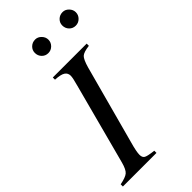

<svg xmlns="http://www.w3.org/2000/svg" viewBox="-294 -923 990 990"><g transform="rotate(-45 201.0 -428.0)"><path d="M433 -807Q433 -787 418.5 -772.5Q404 -758 384 -758Q363 -758 349 -772.5Q335 -787 335 -808Q335 -828 349.5 -842Q364 -856 385 -856Q404 -856 418.5 -841Q433 -826 433 -807ZM233 -807Q233 -787 218.5 -772.5Q204 -758 184 -758Q163 -758 149 -772.5Q135 -787 135 -808Q135 -828 149.5 -842Q164 -856 185 -856Q204 -856 218.5 -841Q233 -826 233 -807ZM358 -653V-637Q316 -632 302.5 -619Q289 -606 276 -560L160 -131Q145 -78 145 -55Q145 -35 157.5 -28Q170 -21 214 -16V0H-31V-16Q11 -24 26.5 -37Q42 -50 53 -91L170 -532Q183 -578 183 -594Q183 -614 167 -624.5Q151 -635 111 -637V-653Z"/></g></svg>

Font: STIX
Style: Italic
Weight: 400
Italic angle: -16.33°
Designer: MicroPress Inc., with final additions and corrections provided by Coen Hoffman, Elsevier (retired)
Version: Version 1.1.1